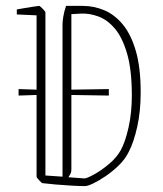

<svg xmlns="http://www.w3.org/2000/svg" viewBox="-20 -621 552 651"><path d="M37 -572V-589Q43 -590 60 -593Q77 -596 93.5 -598.5Q110 -601 113 -601Q115 -601 124.5 -591.5Q134 -582 134 -579V-26L192 -22V-539Q192 -547 194.5 -564Q197 -581 204 -601H261Q298 -601 333 -586.5Q368 -572 396 -538.5Q424 -505 440.5 -448.5Q457 -392 457 -308Q457 -244 445.5 -192Q434 -140 417 -107Q405 -82 383.5 -61Q362 -40 338.5 -24Q315 -8 296 1Q277 10 268 10Q252 10 224 8.5Q196 7 168 4.5Q140 2 124 0Q122 0 113 -9.5Q104 -19 104 -22V-299L43 -297V-319L104 -317V-569ZM222 -48Q222 -40 220.5 -35.5Q219 -31 212 -20L266 -16Q274 -16 298 -29Q322 -42 348.5 -64Q375 -86 389 -111Q405 -140 416 -189.5Q427 -239 427 -297Q427 -384 411 -439Q395 -494 369.5 -524Q344 -554 314 -565Q284 -576 256 -575L222 -573V-317L349 -319V-297L222 -299Z"/></svg>

Font: Grenze Gotisch Thin
Style: Regular
Weight: 100
Designer: Renata Polastri
Foundry: Omnibus-Type
Version: Version 1.001